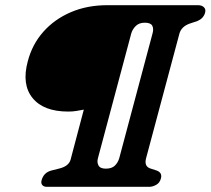

<svg xmlns="http://www.w3.org/2000/svg" viewBox="-20 -720 812 740"><path d="M87 -483.5Q104 -549 147 -597.5Q190 -646 253 -673Q316 -700 393.5 -700H743.5Q758 -700 766.2 -691.8Q774.5 -683.5 770 -669.5Q763.5 -648.5 741 -639L709.5 -628.5Q679 -617 671.5 -590.5L543 -110Q535 -79.5 558.5 -71L584.5 -62.5Q606.5 -54 600 -31.5Q595.5 -15 581.8 -7.5Q568 0 556 0H160Q148.5 0 142.8 -7Q137 -14 140.5 -26Q148.5 -54.5 177 -62.5L210.5 -71Q245 -80 252 -104.5L303 -297.5Q289 -295 275 -292.5Q261 -290 243 -290Q148 -290 105.5 -342.2Q63 -394.5 87 -483.5ZM439.5 -110 568 -591.5Q573 -609.5 566.8 -621Q560.5 -632.5 538 -632.5Q516 -632.5 503.2 -619.8Q490.5 -607 486 -591.5L357.5 -110.5Q353 -95 359.5 -82.5Q366 -70 388 -70Q410.5 -70 422.5 -81.5Q434.5 -93 439.5 -110Z"/></svg>

Font: Fraunces 72pt Soft
Style: Bold Italic
Weight: 700
Italic angle: -16°
Version: Version 1.000;[b76b70a41]